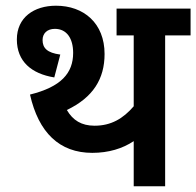

<svg xmlns="http://www.w3.org/2000/svg" viewBox="-20 -652 687 672"><path d="M558 -528H647V-622H388V-528H448V-280C411 -237 369 -212 311 -212C265 -212 235 -231 214 -267C306 -311 346 -376 346 -463C346 -571 273 -632 176 -632C99 -632 39 -591 39 -514C39 -437 90 -394 170 -381L191 -461C145 -467 129 -484 129 -512C129 -535 145 -551 172 -551C214 -551 236 -517 236 -467C236 -396 194 -348 85 -321C115 -188 188 -117 303 -117C360 -117 409 -132 448 -158V0H558Z"/></svg>

Font: Noto Sans Devanagari UI SemiCondensed SemiBold
Style: Regular
Weight: 600
Width: 4
Designer: Jelle Bosma - Monotype Design Team
Foundry: Monotype Imaging Inc.
Version: Version 2.004